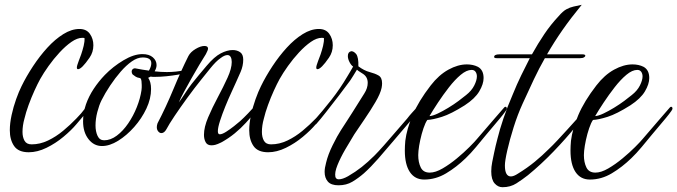

<svg xmlns="http://www.w3.org/2000/svg" viewBox="-20 -606 2829 802"><path d="M100 30Q57 30 39 4Q21 -22 21 -62Q21 -91 28.5 -125.5Q36 -160 47.5 -192Q59 -224 70 -246Q90 -287 118 -329.5Q146 -372 178 -407Q210 -442 244.5 -463.5Q279 -485 312 -485Q341 -485 355.5 -464.5Q370 -444 370 -417Q370 -388 354 -365Q321 -317 306 -317Q301 -317 301 -324Q301 -331 309 -352Q313 -361 319 -378.5Q325 -396 329.5 -414.5Q334 -433 333 -447Q330 -448 324 -448Q303 -448 278.5 -431Q254 -414 229 -387Q204 -360 183 -330.5Q162 -301 148 -276Q137 -256 124 -227.5Q111 -199 99.5 -167.5Q88 -136 82 -110Q78 -96 76 -82Q74 -68 74 -55Q74 -33 82.5 -18Q91 -3 112 -3Q147 -3 180.5 -19Q214 -35 244 -60Q274 -85 299 -111Q320 -132 336 -154Q339 -157 341 -157Q347 -157 347 -148Q347 -143 343 -139L299 -87Q278 -62 245 -34.5Q212 -7 174 11.5Q136 30 100 30Z M406 4Q372 4 349.5 -25Q327 -54 327 -99Q327 -135 339 -170Q351 -204 371.5 -235Q392 -266 418 -293Q452 -328 495.5 -354Q539 -380 575 -380Q603 -380 618.5 -366.5Q634 -353 634 -334Q634 -322 626 -308Q652 -305 677 -305Q696 -305 715 -307Q734 -309 753 -313H757Q765 -313 765 -309Q765 -305 756 -302Q746 -298 723 -294Q700 -290 675 -287.5Q650 -285 630 -285Q623 -285 618 -285Q613 -285 609 -286L599 -281Q611 -264 611 -234Q611 -194 591.5 -152.5Q572 -111 540.5 -75.5Q509 -40 473.5 -18Q438 4 406 4ZM415 -20Q442 -20 468 -39.5Q494 -59 515.5 -90.5Q537 -122 551.5 -158.5Q566 -195 571 -229Q572 -235 572 -240.5Q572 -246 572 -251Q572 -260 571 -267.5Q570 -275 567 -279Q565 -279 564 -280Q552 -282 546.5 -286Q541 -290 534 -295Q530 -300 530 -307Q530 -314 535.5 -318Q541 -322 548 -320Q573 -315 602 -311Q612 -328 612 -342Q612 -366 576 -366Q554 -366 530.5 -349.5Q507 -333 484 -306.5Q461 -280 440 -248.5Q419 -217 404 -187Q394 -167 386.5 -138Q379 -109 379 -82Q379 -57 387.5 -38.5Q396 -20 415 -20Z M863 1Q846 1 839 -12Q832 -25 832 -43Q832 -75 849.5 -116Q867 -157 890 -200Q913 -243 930.5 -281.5Q948 -320 948 -347Q948 -360 943.5 -368Q939 -376 930 -376Q918 -376 901 -363Q882 -350 858 -320L821 -274Q792 -238 762.5 -197.5Q733 -157 709.5 -122Q686 -87 675 -66Q666 -50 654 -50Q647 -50 641 -57Q635 -64 635 -75Q635 -82 638 -91Q673 -158 704.5 -234Q736 -310 767 -372Q776 -389 797 -401.5Q818 -414 834 -414Q849 -414 849 -403Q849 -397 840 -380Q829 -363 813 -336Q797 -309 780 -279Q763 -249 748.5 -222Q734 -195 727 -178Q738 -193 757.5 -223Q777 -253 811 -293L843 -331Q875 -369 902 -383Q929 -397 952 -397Q970 -397 983 -388Q996 -379 996 -357Q996 -331 985 -305.5Q974 -280 967 -265Q960 -249 947 -221Q934 -193 921 -161Q908 -129 899 -101Q890 -73 890 -58Q890 -45 898 -45Q908 -45 924.5 -55.5Q941 -66 957.5 -79Q974 -92 983 -100Q1016 -130 1050 -170Q1055 -176 1058 -176Q1061 -176 1061 -170Q1061 -167 1058.5 -162Q1056 -157 1053 -151Q1047 -141 1034 -124.5Q1021 -108 1007 -93Q986 -70 960.5 -49Q935 -28 904 -11Q896 -7 889.5 -4.5Q883 -2 879 -1Q875 0 871 0.5Q867 1 863 1Z M1100 30Q1057 30 1039 4Q1021 -22 1021 -62Q1021 -91 1028.5 -125.5Q1036 -160 1047.5 -192Q1059 -224 1070 -246Q1090 -287 1118 -329.5Q1146 -372 1178 -407Q1210 -442 1244.5 -463.5Q1279 -485 1312 -485Q1341 -485 1355.5 -464.5Q1370 -444 1370 -417Q1370 -388 1354 -365Q1321 -317 1306 -317Q1301 -317 1301 -324Q1301 -331 1309 -352Q1313 -361 1319 -378.5Q1325 -396 1329.5 -414.5Q1334 -433 1333 -447Q1330 -448 1324 -448Q1303 -448 1278.5 -431Q1254 -414 1229 -387Q1204 -360 1183 -330.5Q1162 -301 1148 -276Q1137 -256 1124 -227.5Q1111 -199 1099.5 -167.5Q1088 -136 1082 -110Q1078 -96 1076 -82Q1074 -68 1074 -55Q1074 -33 1082.5 -18Q1091 -3 1112 -3Q1147 -3 1180.5 -19Q1214 -35 1244 -60Q1274 -85 1299 -111Q1320 -132 1336 -154Q1339 -157 1341 -157Q1347 -157 1347 -148Q1347 -143 1343 -139L1299 -87Q1278 -62 1245 -34.5Q1212 -7 1174 11.5Q1136 30 1100 30Z M1394 168Q1363 168 1349.5 152.5Q1336 137 1336 112Q1336 96 1342 74Q1350 40 1369.5 0.5Q1389 -39 1404 -62Q1416 -80 1428 -99Q1440 -118 1453 -138L1502 -216Q1516 -238 1516 -260Q1516 -284 1497 -297L1483 -306Q1475 -311 1471 -315L1457 -292L1443 -270Q1422 -241 1395 -206Q1368 -171 1343 -139Q1318 -107 1301 -88Q1298 -85 1295 -85Q1290 -85 1287.5 -90Q1285 -95 1289 -99Q1328 -143 1364.5 -189.5Q1401 -236 1431 -287L1443 -307L1455 -328Q1447 -333 1440 -346.5Q1433 -360 1433 -372Q1433 -389 1447 -392H1448Q1458 -392 1468 -380Q1478 -366 1477 -329Q1501 -311 1524 -305Q1547 -299 1561.5 -290.5Q1576 -282 1576 -258Q1576 -254 1575.5 -249Q1575 -244 1574 -239Q1569 -215 1548.5 -180Q1528 -145 1503 -108.5Q1478 -72 1460 -45Q1442 -16 1422 18.5Q1402 53 1389.5 84Q1377 115 1381 133Q1384 143 1395 143Q1411 143 1434 130Q1465 112 1491 91.5Q1517 71 1545 43Q1560 28 1583.5 1.5Q1607 -25 1633 -55.5Q1659 -86 1681 -111Q1690 -123 1701 -135L1721 -157Q1724 -160 1726 -160Q1732 -160 1732 -152Q1732 -149 1727 -142Q1717 -128 1704.5 -113Q1692 -98 1681 -85Q1655 -55 1623.5 -17.5Q1592 20 1560.5 56Q1529 92 1500 118Q1477 138 1452 153Q1427 168 1394 168Z M1752 144Q1713 144 1692 112.5Q1671 81 1671 23Q1671 13 1671.5 3Q1672 -7 1673 -18Q1679 -67 1703.5 -125Q1728 -183 1779 -249Q1813 -293 1853 -315Q1893 -337 1930 -337Q1956 -337 1976 -327Q2000 -314 2000 -280Q2000 -255 1982 -224.5Q1964 -194 1921 -166Q1864 -130 1826 -118Q1788 -106 1765 -105Q1757 -94 1749 -70.5Q1741 -47 1735.5 -21.5Q1730 4 1728 24Q1728 28 1727.5 32.5Q1727 37 1727 42Q1727 72 1737.5 93.5Q1748 115 1775 115Q1799 115 1829 97.5Q1859 80 1888.5 55.5Q1918 31 1940.5 8.5Q1963 -14 1972 -25L2046 -111L2086 -157Q2089 -160 2091 -160Q2097 -160 2097 -152Q2097 -149 2092 -142Q2082 -128 2069.5 -113Q2057 -98 2046 -85Q2032 -69 2011.5 -44Q1991 -19 1968.5 8Q1946 35 1925 55Q1887 92 1843.5 118Q1800 144 1752 144ZM1774 -121Q1788 -122 1809 -132Q1830 -142 1853 -156Q1876 -170 1895.5 -184.5Q1915 -199 1927 -209Q1950 -227 1961 -249Q1972 -271 1972 -287Q1972 -298 1966.5 -306Q1961 -314 1950 -314Q1929 -314 1904.5 -293.5Q1880 -273 1855.5 -241.5Q1831 -210 1809.5 -177.5Q1788 -145 1774 -121Z M2079 176Q2060 176 2046 160Q2032 144 2032 110Q2032 91 2036 71Q2038 61 2044 32Q2050 3 2058 -27Q2067 -64 2083 -111.5Q2099 -159 2122 -212Q2139 -254 2157 -291Q2175 -328 2193 -363H2055Q2044 -363 2044 -368Q2044 -379 2066 -379H2202Q2227 -424 2254 -464Q2281 -504 2314 -539Q2331 -559 2345.5 -567Q2360 -575 2375.5 -578.5Q2391 -582 2410 -586Q2364 -530 2329.5 -480.5Q2295 -431 2265 -379H2413Q2425 -379 2425 -373Q2425 -370 2419.5 -366.5Q2414 -363 2403 -363H2256Q2232 -321 2210 -274.5Q2188 -228 2163 -173Q2142 -127 2125.5 -74.5Q2109 -22 2099 22Q2089 66 2089 85Q2089 131 2114 131Q2126 131 2144 119Q2183 95 2214 69.5Q2245 44 2273 16Q2288 2 2308.5 -20Q2329 -42 2350 -65Q2371 -88 2387 -106L2404 -125Q2407 -128 2409 -128Q2415 -128 2415 -120Q2415 -115 2411 -110Q2406 -102 2400 -95Q2393 -88 2387 -80Q2344 -27 2292 27Q2240 81 2185 126Q2162 144 2137 160Q2112 176 2079 176Z M2444 144Q2405 144 2384 112.5Q2363 81 2363 23Q2363 13 2363.5 3Q2364 -7 2365 -18Q2371 -67 2395.5 -125Q2420 -183 2471 -249Q2505 -293 2545 -315Q2585 -337 2622 -337Q2648 -337 2668 -327Q2692 -314 2692 -280Q2692 -255 2674 -224.5Q2656 -194 2613 -166Q2556 -130 2518 -118Q2480 -106 2457 -105Q2449 -94 2441 -70.5Q2433 -47 2427.5 -21.5Q2422 4 2420 24Q2420 28 2419.5 32.5Q2419 37 2419 42Q2419 72 2429.5 93.5Q2440 115 2467 115Q2491 115 2521 97.5Q2551 80 2580.5 55.5Q2610 31 2632.5 8.5Q2655 -14 2664 -25L2738 -111L2778 -157Q2781 -160 2783 -160Q2789 -160 2789 -152Q2789 -149 2784 -142Q2774 -128 2761.5 -113Q2749 -98 2738 -85Q2724 -69 2703.5 -44Q2683 -19 2660.5 8Q2638 35 2617 55Q2579 92 2535.5 118Q2492 144 2444 144ZM2466 -121Q2480 -122 2501 -132Q2522 -142 2545 -156Q2568 -170 2587.5 -184.5Q2607 -199 2619 -209Q2642 -227 2653 -249Q2664 -271 2664 -287Q2664 -298 2658.5 -306Q2653 -314 2642 -314Q2621 -314 2596.5 -293.5Q2572 -273 2547.5 -241.5Q2523 -210 2501.5 -177.5Q2480 -145 2466 -121Z"/></svg>

Font: Birthstone Bounce
Style: Regular
Weight: 400
Designer: Robert E. Leuschke
Foundry: Rob Leuschke
Version: Version 1.010; ttfautohint (v1.8.3)